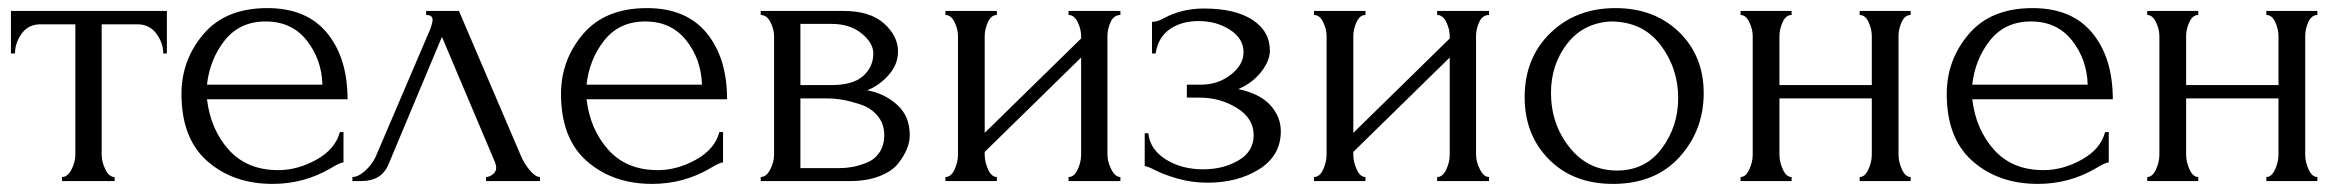

<svg xmlns="http://www.w3.org/2000/svg" viewBox="-20 -447 5793 474"><path d="M392 -315H383Q383 -341 366 -364Q349 -387 319 -387H231V-65Q231 -48 240 -29Q249 -10 263 -10V0H133V-10Q147 -10 156.5 -28.5Q166 -47 166 -65V-387H80Q50 -387 33.5 -364Q17 -341 17 -315H7V-420H392Z M838 -202H491Q500 -127 545 -77Q590 -27 667 -27Q715 -27 761.5 -53Q808 -79 819 -121H828V-46Q820 -46 797 -32Q731 7 653 7Q556 7 492 -49Q428 -105 428 -215Q428 -299 482.5 -363Q537 -427 640 -427Q737 -427 787.5 -365.5Q838 -304 838 -202ZM491 -238H776Q774 -301 737 -347.5Q700 -394 636 -394Q572 -394 535 -347.5Q498 -301 491 -238Z M1180 0V-10Q1188 -10 1196.5 -16.5Q1205 -23 1205 -33Q1205 -41 1198 -56L1071 -356L939 -41Q922 0 872 0H850V-10Q864 -10 880.5 -24.5Q897 -39 907 -59L1043 -377Q1048 -392 1048 -398Q1048 -410 1032 -410V-420H1113L1267 -60Q1275 -42 1288.5 -26Q1302 -10 1313 -10V0Z M1775 -202H1428Q1437 -127 1482 -77Q1527 -27 1604 -27Q1652 -27 1698.5 -53Q1745 -79 1756 -121H1765V-46Q1757 -46 1734 -32Q1668 7 1590 7Q1493 7 1429 -49Q1365 -105 1365 -215Q1365 -299 1419.5 -363Q1474 -427 1577 -427Q1674 -427 1724.5 -365.5Q1775 -304 1775 -202ZM1428 -238H1713Q1711 -301 1674 -347.5Q1637 -394 1573 -394Q1509 -394 1472 -347.5Q1435 -301 1428 -238Z M2197 -320Q2197 -288 2174 -262Q2151 -236 2121 -224Q2162 -217 2194 -189Q2226 -161 2226 -113Q2226 -97 2219 -79.5Q2212 -62 2197 -43Q2182 -24 2151 -12Q2120 0 2078 0H1858V-10Q1872 -10 1881.5 -28.5Q1891 -47 1891 -65V-357Q1891 -375 1882 -392.5Q1873 -410 1858 -410V-420H2062Q2128 -420 2162.5 -389Q2197 -358 2197 -320ZM1956 -388V-237H2033Q2086 -237 2111 -259.5Q2136 -282 2136 -315Q2136 -341 2107 -364.5Q2078 -388 2033 -388ZM1956 -32H2054Q2069 -32 2085 -35Q2101 -38 2120 -45.5Q2139 -53 2151 -70.5Q2163 -88 2163 -114Q2163 -141 2147 -160.5Q2131 -180 2106 -188.5Q2081 -197 2061 -200.5Q2041 -204 2023 -204H1956Z M2714 -358V-65Q2714 -48 2723.5 -29Q2733 -10 2746 -10V0H2618V-10Q2632 -10 2640.5 -28.5Q2649 -47 2649 -65V-305L2411 -72V-65Q2411 -47 2419.5 -28.5Q2428 -10 2441 -10V0H2314V-10Q2328 -10 2336.5 -28.5Q2345 -47 2345 -65V-358Q2345 -375 2336.5 -392.5Q2328 -410 2314 -410V-420H2441V-410Q2427 -410 2419 -392.5Q2411 -375 2411 -358V-119L2649 -352V-358Q2649 -375 2640.5 -392.5Q2632 -410 2618 -410V-420H2746V-410Q2730 -410 2722 -393Q2714 -376 2714 -358Z M3115 -322Q3115 -297 3093.5 -269.5Q3072 -242 3037 -227Q3090 -216 3116 -187.5Q3142 -159 3142 -123Q3142 -63 3089 -29.5Q3036 4 2961 4Q2922 4 2887.5 -6Q2853 -16 2832.5 -26.5Q2812 -37 2806 -37V-118H2815Q2819 -78 2858 -53.5Q2897 -29 2950 -29Q3000 -29 3037.5 -51Q3075 -73 3075 -113Q3075 -155 3033.5 -180.5Q2992 -206 2942 -206H2910V-238H2945Q2987 -238 3018.5 -262.5Q3050 -287 3050 -318Q3050 -352 3016.5 -373.5Q2983 -395 2939 -395Q2897 -395 2868 -375Q2839 -355 2833 -315H2824V-393Q2838 -393 2855 -403Q2899 -426 2952 -426Q3029 -426 3072 -398Q3115 -370 3115 -322Z M3624 -358V-65Q3624 -48 3633.5 -29Q3643 -10 3656 -10V0H3528V-10Q3542 -10 3550.5 -28.5Q3559 -47 3559 -65V-305L3321 -72V-65Q3321 -47 3329.5 -28.5Q3338 -10 3351 -10V0H3224V-10Q3238 -10 3246.5 -28.5Q3255 -47 3255 -65V-358Q3255 -375 3246.5 -392.5Q3238 -410 3224 -410V-420H3351V-410Q3337 -410 3329 -392.5Q3321 -375 3321 -358V-119L3559 -352V-358Q3559 -375 3550.5 -392.5Q3542 -410 3528 -410V-420H3656V-410Q3640 -410 3632 -393Q3624 -376 3624 -358Z M3962 7Q3864 7 3804 -53.5Q3744 -114 3744 -207Q3744 -304 3807.5 -365.5Q3871 -427 3968 -427Q4064 -427 4125 -368Q4186 -309 4186 -217Q4186 -125 4126 -59Q4066 7 3962 7ZM3956 -394Q3888 -390 3848.5 -338.5Q3809 -287 3809 -218Q3809 -141 3854.5 -83.5Q3900 -26 3972 -26Q4042 -26 4082.5 -80.5Q4123 -135 4123 -205Q4123 -279 4079 -336.5Q4035 -394 3956 -394Z M4373 -204V-65Q4373 -47 4381.5 -28.5Q4390 -10 4403 -10V0H4277V-10Q4290 -10 4298.5 -28.5Q4307 -47 4307 -65V-358Q4307 -375 4298.5 -392.5Q4290 -410 4277 -410V-420H4403V-410Q4389 -410 4381 -392.5Q4373 -375 4373 -358V-237H4601V-358Q4601 -375 4593 -392.5Q4585 -410 4571 -410V-420H4697V-410Q4683 -410 4675 -393Q4667 -376 4667 -358V-65Q4667 -47 4675.5 -28.5Q4684 -10 4697 -10V0H4571V-10Q4584 -10 4592.5 -28.5Q4601 -47 4601 -65V-204Z M5196 -202H4849Q4858 -127 4903 -77Q4948 -27 5025 -27Q5073 -27 5119.5 -53Q5166 -79 5177 -121H5186V-46Q5178 -46 5155 -32Q5089 7 5011 7Q4914 7 4850 -49Q4786 -105 4786 -215Q4786 -299 4840.5 -363Q4895 -427 4998 -427Q5095 -427 5145.5 -365.5Q5196 -304 5196 -202ZM4849 -238H5134Q5132 -301 5095 -347.5Q5058 -394 4994 -394Q4930 -394 4893 -347.5Q4856 -301 4849 -238Z M5377 -204V-65Q5377 -47 5385.5 -28.5Q5394 -10 5407 -10V0H5281V-10Q5294 -10 5302.5 -28.5Q5311 -47 5311 -65V-358Q5311 -375 5302.5 -392.5Q5294 -410 5281 -410V-420H5407V-410Q5393 -410 5385 -392.5Q5377 -375 5377 -358V-237H5605V-358Q5605 -375 5597 -392.5Q5589 -410 5575 -410V-420H5701V-410Q5687 -410 5679 -393Q5671 -376 5671 -358V-65Q5671 -47 5679.5 -28.5Q5688 -10 5701 -10V0H5575V-10Q5588 -10 5596.5 -28.5Q5605 -47 5605 -65V-204Z"/></svg>

Font: Forum
Style: Regular
Weight: 400
Designer: Denis Masharov
Foundry: Denis Masharov
Version: Version 1.000